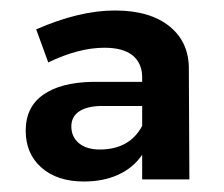

<svg xmlns="http://www.w3.org/2000/svg" viewBox="-20 -800 427 366"><path d="M251 -458V-505Q234 -480 205.5 -467Q177 -454 140 -454Q89 -454 59 -480.5Q29 -507 29 -551Q29 -596 62.5 -619.5Q96 -643 157 -644H251V-655Q250 -681 232 -695Q214 -709 179 -709Q130 -709 72 -681L49 -744Q131 -780 199 -780Q266 -780 303.5 -749.5Q341 -719 340 -666L341 -458ZM251 -560V-598H175Q147 -598 131.5 -588Q116 -578 116 -559Q116 -539 130.5 -527Q145 -515 170 -515Q227 -515 251 -560Z"/></svg>

Font: Gontserrat Medium
Style: Regular
Weight: 500
Designer: Julieta Ulanovsky
Foundry: Julieta Ulanovsky
Version: Version 6.001